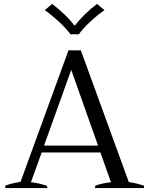

<svg xmlns="http://www.w3.org/2000/svg" viewBox="-20 -961 763 981"><path d="M209 -909 246 -941Q276 -919 308 -888.5Q340 -858 359 -832H364Q383 -858 414.5 -888.5Q446 -919 476 -941L514 -909Q482 -888 443 -852Q404 -816 383 -786H340Q319 -815 280 -851Q241 -887 209 -909ZM716 -12V0H466V-12Q501 -25 547 -30L493 -182H193L138 -30Q182 -25 221 -11V0H7V-13Q24 -19 47 -24.5Q70 -30 85 -32L330 -704H393L638 -31Q682 -24 716 -12ZM481 -217 344 -604 205 -217Z"/></svg>

Font: Trirong
Style: Regular
Weight: 400
Version: Version 1.000